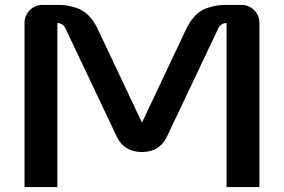

<svg xmlns="http://www.w3.org/2000/svg" viewBox="-20 -763 1158 783"><path d="M459 -200 247 -647Q236 -669 214 -669V0H80V-669Q80 -700 101.5 -721.5Q123 -743 154 -743H214Q236 -743 253.5 -740.5Q271 -738 295.5 -729.5Q320 -721 341 -700Q362 -679 378 -646L559 -263L740 -646Q756 -679 777 -700Q798 -721 822.5 -729.5Q847 -738 864.5 -740.5Q882 -743 904 -743H964Q995 -743 1016.5 -721.5Q1038 -700 1038 -669V0H904V-669Q881 -669 870 -647L658 -200Q627 -143 559 -143Q490 -143 459 -200Z"/></svg>

Font: Aneo
Style: Regular
Weight: 400
Designer: Anastasios Pappas
Foundry: Anastasios Pappas
Version: Version 1.000